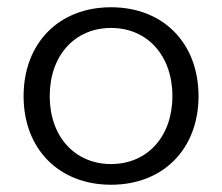

<svg xmlns="http://www.w3.org/2000/svg" viewBox="-20 -499 612 529"><path d="M286 10C430 10 527 -89 527 -234C527 -380 430 -479 286 -479C142 -479 45 -380 45 -234C45 -89 142 10 286 10ZM286 -47C186 -47 117 -123 117 -234C117 -346 186 -422 286 -422C386 -422 455 -346 455 -234C455 -123 386 -47 286 -47Z"/></svg>

Font: UULA Sans
Style: Regular
Weight: 400
Designer: Mohamed Gaber, Laura Garcia Mut
Foundry: Kief Type Foundry
Version: Version 3.006;hotconv 1.0.109;makeotfexe 2.5.65596